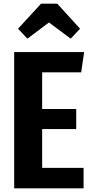

<svg xmlns="http://www.w3.org/2000/svg" viewBox="-20 -1023 503 1043"><path d="M129 -813 246 -901 364 -813 415 -867 291 -1003H203L78 -867ZM437 -740H57V0H434V-111H209V-322H394V-431H209V-630H421Z"/></svg>

Font: Glow Sans TC Compressed
Style: Bold
Weight: 700
Width: 2
Designer: Ryoko NISHIZUKA (kana, bopomofo & ideographs); Paul D. Hunt (Latin, Greek & Cyrillic); Sandoll Communications, Soo-young
Version: Version 0.93